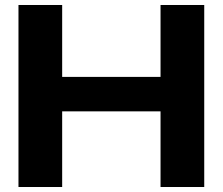

<svg xmlns="http://www.w3.org/2000/svg" viewBox="-20 -749 892 769"><path d="M54 0V-729H229V0ZM623 0V-729H798V0ZM202 -303V-441H649V-303Z"/></svg>

Font: Mona Sans Expanded
Style: Bold
Weight: 700
Width: 7
Designer: Deni Anggara
Foundry: GitHub
Version: Version 2.000